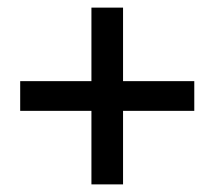

<svg xmlns="http://www.w3.org/2000/svg" viewBox="-20 -589 563 504"><path d="M220 -298H33V-376H220V-569H303V-376H490V-298H303V-105H220Z"/></svg>

Font: Mozilla Text BETA Medium
Style: Regular
Weight: 500
Designer: Studio DRAMA
Foundry: Studio DRAMA
Version: Version 0.100